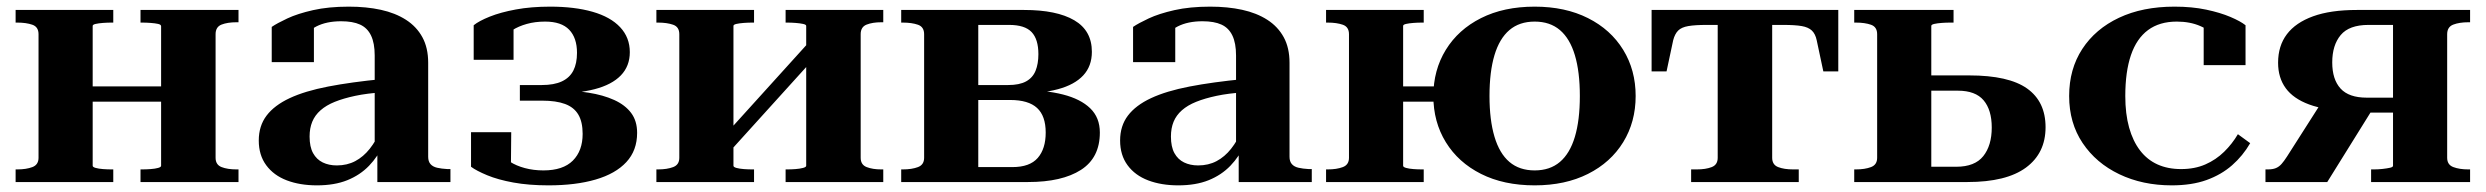

<svg xmlns="http://www.w3.org/2000/svg" viewBox="-20 -548 7483 578"><path d="M96 -73V-445Q96 -467 77.5 -473.5Q59 -480 32 -480H27V-518H321V-480H316Q303 -480 290 -479Q277 -478 268 -476Q259 -474 259 -470V-49Q259 -45 268 -42.5Q277 -40 290 -39Q303 -38 316 -38H321V0H27V-38H32Q59 -38 77.5 -45Q96 -52 96 -73ZM465 -49V-469Q465 -474 456 -476Q447 -478 433.5 -479Q420 -480 408 -480H403V-518H698V-481H692Q665 -481 647 -474Q629 -467 629 -445V-73Q629 -52 647 -45Q665 -38 692 -38H698V0H403V-38H408Q420 -38 433.5 -39Q447 -40 456 -42.5Q465 -45 465 -49ZM201 -242V-288H525V-242Z M1131 -310V-270Q1085 -267 1049.5 -259.5Q1014 -252 988 -241.5Q962 -231 945 -216Q928 -201 920 -181.5Q912 -162 912 -137Q912 -106 922.5 -87Q933 -68 951.5 -59Q970 -50 994 -50Q1025 -50 1049.5 -63Q1074 -76 1093 -100Q1112 -124 1126 -156L1133 -112Q1118 -77 1091 -49Q1064 -21 1025.5 -5.5Q987 10 934 10Q883 10 843.5 -5Q804 -20 781.5 -50.5Q759 -81 759 -125Q759 -169 782.5 -200Q806 -231 852 -252.5Q898 -274 968 -287.5Q1038 -301 1131 -310ZM1116 0V-97L1108 -96V-381Q1108 -418 1097 -441Q1086 -464 1064 -474Q1042 -484 1007 -484Q963 -484 932.5 -468.5Q902 -453 884 -430Q884 -442 886.5 -452Q889 -462 894.5 -469Q900 -476 908 -480Q916 -484 925 -486V-361H798V-467Q814 -478 845 -492.5Q876 -507 922.5 -517.5Q969 -528 1030 -528Q1083 -528 1126.5 -518.5Q1170 -509 1202 -488.5Q1234 -468 1251.5 -436Q1269 -404 1269 -359V-76Q1269 -62 1276 -54Q1283 -46 1296 -43Q1309 -40 1327 -39H1336V0Z M1616 -35Q1675 -35 1704.5 -64.5Q1734 -94 1734 -145Q1734 -181 1721 -203Q1708 -225 1681 -235Q1654 -245 1612 -245H1545V-292H1611Q1648 -292 1671.5 -303Q1695 -314 1706 -335.5Q1717 -357 1717 -389Q1717 -434 1693.5 -458.5Q1670 -483 1621 -483Q1591 -483 1566 -476Q1541 -469 1523 -457.5Q1505 -446 1494 -430Q1491 -438 1492.5 -446.5Q1494 -455 1499 -462.5Q1504 -470 1511 -475Q1518 -480 1526 -481V-368H1406V-472Q1422 -485 1454.5 -498Q1487 -511 1533 -519.5Q1579 -528 1636 -528Q1710 -528 1764 -512.5Q1818 -497 1847 -466Q1876 -435 1876 -391Q1876 -349 1849 -321Q1822 -293 1770 -279.5Q1718 -266 1643 -266L1682 -287V-256L1655 -276Q1707 -276 1751.5 -269Q1796 -262 1829 -247Q1862 -232 1880 -208Q1898 -184 1898 -148Q1898 -95 1865.5 -60Q1833 -25 1773 -7.5Q1713 10 1631 10Q1572 10 1525.5 1.5Q1479 -7 1446.5 -20.5Q1414 -34 1398 -46V-150H1519L1518 -38Q1510 -39 1503.5 -43.5Q1497 -48 1492 -56Q1487 -64 1485.5 -72.5Q1484 -81 1487 -89Q1497 -73 1515.5 -61Q1534 -49 1560 -42Q1586 -35 1616 -35Z M2025 -73V-445Q2025 -467 2006.5 -473.5Q1988 -480 1961 -480H1956V-518H2250V-480H2245Q2232 -480 2219 -479Q2206 -478 2197 -476Q2188 -474 2188 -470V-49Q2188 -45 2197 -42.5Q2206 -40 2219 -39Q2232 -38 2245 -38H2250V0H1956V-38H1961Q1988 -38 2006.5 -45Q2025 -52 2025 -73ZM2407 -49V-470Q2407 -474 2397.5 -476Q2388 -478 2375 -479Q2362 -480 2350 -480H2345V-518H2639V-481H2633Q2607 -481 2589 -474Q2571 -467 2571 -445V-73Q2571 -52 2589 -45Q2607 -38 2633 -38H2639V0H2345V-38H2350Q2362 -38 2375 -39Q2388 -40 2397.5 -42.5Q2407 -45 2407 -49ZM2186 -102 2151 -129 2409 -414 2444 -387Z M2693 -518H3063Q3161 -518 3214 -487Q3267 -456 3267 -392Q3267 -349 3241 -321Q3215 -293 3165 -279.5Q3115 -266 3044 -266L3080 -287L3081 -256L3055 -277Q3127 -277 3180 -263.5Q3233 -250 3262 -222Q3291 -194 3291 -149Q3291 -73 3234 -36.5Q3177 0 3075 0H2693V-38H2698Q2725 -38 2743.5 -45Q2762 -52 2762 -73V-445Q2762 -467 2743.5 -473.5Q2725 -480 2698 -480H2693ZM2925 -45H3028Q3080 -45 3104 -72.5Q3128 -100 3128 -149Q3128 -199 3102 -223Q3076 -247 3021 -247H2896V-292H3015Q3049 -292 3069 -303Q3089 -314 3097.5 -335Q3106 -356 3106 -385Q3106 -430 3085.5 -451.5Q3065 -473 3018 -473H2925Z M3724 -310V-270Q3678 -267 3642.5 -259.5Q3607 -252 3581 -241.5Q3555 -231 3538 -216Q3521 -201 3513 -181.5Q3505 -162 3505 -137Q3505 -106 3515.5 -87Q3526 -68 3544.5 -59Q3563 -50 3587 -50Q3618 -50 3642.5 -63Q3667 -76 3686 -100Q3705 -124 3719 -156L3726 -112Q3711 -77 3684 -49Q3657 -21 3618.5 -5.5Q3580 10 3527 10Q3476 10 3436.5 -5Q3397 -20 3374.5 -50.5Q3352 -81 3352 -125Q3352 -169 3375.5 -200Q3399 -231 3445 -252.5Q3491 -274 3561 -287.5Q3631 -301 3724 -310ZM3709 0V-97L3701 -96V-381Q3701 -418 3690 -441Q3679 -464 3657 -474Q3635 -484 3600 -484Q3556 -484 3525.5 -468.5Q3495 -453 3477 -430Q3477 -442 3479.5 -452Q3482 -462 3487.5 -469Q3493 -476 3501 -480Q3509 -484 3518 -486V-361H3391V-467Q3407 -478 3438 -492.5Q3469 -507 3515.5 -517.5Q3562 -528 3623 -528Q3676 -528 3719.5 -518.5Q3763 -509 3795 -488.5Q3827 -468 3844.5 -436Q3862 -404 3862 -359V-76Q3862 -62 3869 -54Q3876 -46 3889 -43Q3902 -40 3920 -39H3929V0Z M4041 -73V-445Q4041 -467 4022.5 -473.5Q4004 -480 3977 -480H3972V-518H4266V-480H4261Q4248 -480 4235 -479Q4222 -478 4213 -476Q4204 -474 4204 -470V-49Q4204 -45 4213 -42.5Q4222 -40 4235 -39Q4248 -38 4261 -38H4266V0H3972V-38H3977Q4004 -38 4022.5 -45Q4041 -52 4041 -73ZM4146 -242V-288H4384V-242ZM4904 -259Q4904 -181 4866.5 -120Q4829 -59 4760.5 -24.5Q4692 10 4600 10Q4507 10 4438.5 -24.5Q4370 -59 4332.5 -120Q4295 -181 4295 -259Q4295 -337 4332.5 -398Q4370 -459 4438.5 -493.5Q4507 -528 4600 -528Q4692 -528 4760.5 -493.5Q4829 -459 4866.5 -398Q4904 -337 4904 -259ZM4464 -259Q4464 -187 4479 -136.5Q4494 -86 4524 -60.5Q4554 -35 4600 -35Q4646 -35 4676 -60.5Q4706 -86 4721 -136Q4736 -186 4736 -259Q4736 -332 4721 -382Q4706 -432 4676 -457.5Q4646 -483 4600 -483Q4554 -483 4524 -457.5Q4494 -432 4479 -382Q4464 -332 4464 -259Z M5241 -473V-518H5514V-333H5469L5449 -427Q5445 -446 5434.5 -456Q5424 -466 5404 -469.5Q5384 -473 5348 -473ZM5225 -473H5118Q5083 -473 5062.5 -469.5Q5042 -466 5032 -456Q5022 -446 5017 -427L4997 -333H4952V-518H5225ZM5315 -73Q5315 -52 5333 -45Q5351 -38 5378 -38H5395V0H5071V-38H5088Q5115 -38 5133 -45Q5151 -52 5151 -73V-518H5315Z M5794 -46H5869Q5925 -46 5950.5 -78Q5976 -110 5976 -164Q5976 -217 5951.5 -246Q5927 -275 5874 -275H5759V-321H5908Q6027 -321 6082.5 -281.5Q6138 -242 6138 -165Q6138 -87 6079 -43.5Q6020 0 5903 0H5562V-38H5567Q5594 -38 5612.5 -45Q5631 -52 5631 -73V-445Q5631 -467 5612.5 -473.5Q5594 -480 5567 -480H5562V-518H5861V-480H5851Q5838 -480 5825 -479Q5812 -478 5803 -476Q5794 -474 5794 -470Z M6546 -39Q6587 -39 6619 -53Q6651 -67 6675.5 -91Q6700 -115 6717 -144L6754 -117Q6732 -79 6699.5 -50.5Q6667 -22 6622.5 -6Q6578 10 6518 10Q6430 10 6360 -23.5Q6290 -57 6249.5 -117.5Q6209 -178 6209 -259Q6209 -340 6248.5 -400.5Q6288 -461 6359 -494.5Q6430 -528 6526 -528Q6579 -528 6621.5 -519Q6664 -510 6694.5 -497Q6725 -484 6740 -472V-352H6614V-480Q6623 -479 6630.5 -475Q6638 -471 6643.5 -464Q6649 -457 6651 -449Q6653 -441 6650 -434Q6635 -456 6604 -469.5Q6573 -483 6533 -483Q6481 -483 6446.5 -457.5Q6412 -432 6395 -382Q6378 -332 6378 -259Q6378 -205 6389.5 -164Q6401 -123 6422.5 -95Q6444 -67 6475 -53Q6506 -39 6546 -39Z M7184 -473H7110Q7052 -473 7026.5 -442.5Q7001 -412 7001 -360Q7001 -309 7026 -281.5Q7051 -254 7105 -254H7219V-209H7070L7051 -214Q6979 -216 6931.5 -233.5Q6884 -251 6861 -282.5Q6838 -314 6838 -359Q6838 -410 6864.5 -445Q6891 -480 6943.5 -499Q6996 -518 7075 -518H7416V-481H7411Q7384 -481 7365.5 -474Q7347 -467 7347 -445V-73Q7347 -52 7365.5 -45Q7384 -38 7411 -38H7416V0H7118V-38H7127Q7140 -38 7153 -39.5Q7166 -41 7175 -43Q7184 -45 7184 -49ZM6976 -251 7121 -217 6986 0H6800V-38H6807Q6822 -38 6831.5 -42Q6841 -46 6848.5 -54.5Q6856 -63 6865 -77Z"/></svg>

Font: Roboto Serif 120pt Expanded SemiBold
Style: Regular
Weight: 600
Width: 7
Designer: Greg Gazdowicz
Foundry: Commercial Type
Version: Version 1.008